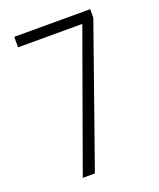

<svg xmlns="http://www.w3.org/2000/svg" viewBox="-134 -797 727 879"><g transform="rotate(-20 229.5 -357.0)"><path d="M116 0 355 -663H42V-714H412V-672L175 0Z"/></g></svg>

Font: Noto Sans Gujarati UI Condensed Light
Style: Regular
Weight: 300
Width: 3
Designer: Jelle Bosma - Monotype Design Team, Universal Thirst
Foundry: Monotype Imaging Inc.
Version: Version 2.106; ttfautohint (v1.8.4.7-5d5b)